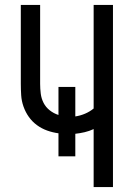

<svg xmlns="http://www.w3.org/2000/svg" viewBox="-20 -755 540 775"><path d="M358 0V-234Q341 -226 322 -221.5Q303 -217 284 -215V-124H216V-217Q193 -220 170.5 -228Q148 -236 129 -250Q110 -264 96.5 -283Q83 -302 75 -324.5Q67 -347 65.5 -370.5Q64 -394 64 -417V-735H142V-417Q142 -397 144.5 -377Q147 -357 156 -339.5Q165 -322 181 -309.5Q197 -297 216 -291V-404H284V-285Q304 -288 323 -296Q342 -304 358 -317V-735H436V0Z"/></svg>

Font: Iosevka Custom
Style: Regular
Weight: 400
Monospace: yes
Designer: Belleve Invis
Foundry: Belleve Invis
Version: Version 32.5.0; ttfautohint (v1.8.4)